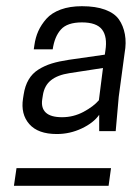

<svg xmlns="http://www.w3.org/2000/svg" viewBox="-20 -811 430 619"><path d="M299.8 -388.2V-440.9Q281.7 -415 243.7 -397Q205.6 -378.9 163.1 -378.9Q102.5 -378.9 74.5 -410.9Q46.4 -442.9 54.2 -493.2L56.2 -505.9Q60.5 -534.2 72.3 -554.2Q84 -574.2 103.8 -586.7Q123.5 -599.1 146.5 -606.2Q169.4 -613.3 202.1 -618.2L317.9 -634.8L319.8 -647.9Q326.7 -692.4 309.1 -715.6Q291.5 -738.8 244.1 -738.8Q196.8 -738.8 176.3 -715.8Q155.8 -692.9 149.9 -651.9H88.9L90.8 -665Q94.2 -689.9 103.5 -710.7Q112.8 -731.4 129.6 -750.5Q146.5 -769.5 175.8 -780.3Q205.1 -791 244.1 -791Q288.6 -791 318.8 -779.8Q349.1 -768.6 363.3 -748.5Q377.4 -728.5 382.6 -700.7Q387.7 -672.9 381.8 -640.1L362.8 -499L353 -388.2ZM298.8 -487.8 312 -591.8 204.1 -575.2Q165.5 -569.3 144.3 -552.2Q123 -535.2 118.2 -503.9L116.2 -491.2Q111.8 -462.9 127.7 -448Q143.6 -433.1 180.2 -433.1Q216.8 -433.1 249.3 -450.4Q281.7 -467.8 298.8 -487.8ZM330.1 -211.9H24.9L33.2 -269H337.9Z"/></svg>

Font: Cooper Hewitt
Style: Book Italic
Weight: 706
Designer: Village Type and Design LLC
Foundry: Cooper Hewitt Smithsonian Design Museum
Version: 1.000